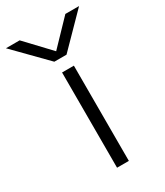

<svg xmlns="http://www.w3.org/2000/svg" viewBox="-294 -798 749 873"><g transform="rotate(-30 80.0 -361.5)"><path d="M112 -560H48L-112 -723H-40L79 -597L200 -723H272ZM54 -500H116V0H54Z"/></g></svg>

Font: Overused Grotesk Book
Style: Regular
Weight: 350
Version: Version 0.003